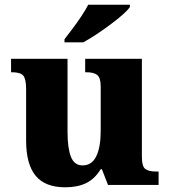

<svg xmlns="http://www.w3.org/2000/svg" viewBox="-20 -786 720 816"><path d="M91 -189V-407Q91 -450 79 -464.5Q67 -479 30 -479H27V-536H267V-226Q267 -156 281.5 -119.5Q296 -83 331 -83Q370 -83 389 -121.5Q408 -160 408 -231V-418Q408 -456 393 -467.5Q378 -479 346 -479H342V-536H583V-119Q583 -79 597.5 -68Q612 -57 644 -57H654V0H439L413 -67H408Q383 -26 346.5 -8Q310 10 257 10Q172 10 131.5 -39Q91 -88 91 -189ZM254 -619Q259 -626 282.5 -656.5Q306 -687 325.5 -716.5Q345 -746 355 -766H532V-756Q514 -730 449.5 -682Q385 -634 334 -606H254Z"/></svg>

Font: Noto Serif ExtraBold
Style: Regular
Weight: 800
Designer: Monotype Design Team
Foundry: Monotype Imaging Inc.
Version: Version 1.001